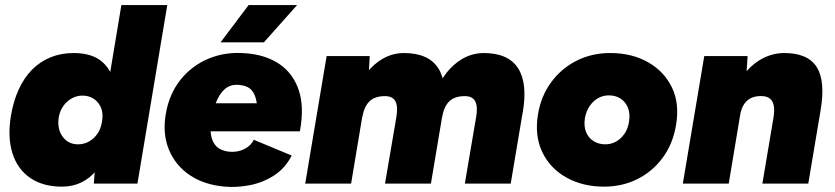

<svg xmlns="http://www.w3.org/2000/svg" viewBox="-20 -720 3273 753"><path d="M348 0 355 -93 456 -700H636L519 0ZM223 12Q148 12 98 -22.5Q48 -57 28.5 -120Q9 -183 23 -267Q33 -325 54 -370.5Q75 -416 106.5 -447.5Q138 -479 179 -495.5Q220 -512 268 -512Q343 -512 382.5 -476Q422 -440 432.5 -377.5Q443 -315 429 -233Q419 -175 401.5 -129.5Q384 -84 358.5 -52.5Q333 -21 299 -4.5Q265 12 223 12ZM286 -154Q304 -154 319.5 -160.5Q335 -167 347.5 -178.5Q360 -190 368.5 -206.5Q377 -223 380 -243Q388 -288 365 -316.5Q342 -345 303 -345Q286 -345 270.5 -338.5Q255 -332 242.5 -320.5Q230 -309 221.5 -293Q213 -277 210 -257Q204 -213 226 -183.5Q248 -154 286 -154Z M862 12Q781 5 724.5 -33Q668 -71 642.5 -133Q617 -195 630 -272Q643 -350 687 -406Q731 -462 798 -490Q865 -518 945 -511Q1022 -505 1075.5 -469Q1129 -433 1151.5 -367Q1174 -301 1156 -205H806Q808 -177 818 -160Q828 -143 844 -135Q860 -127 879 -125Q912 -122 938.5 -135.5Q965 -149 975 -172L1124 -110Q1098 -59 1053.5 -31Q1009 -3 958.5 6.5Q908 16 862 12ZM826 -315H987Q983 -347 967.5 -365.5Q952 -384 918 -387Q884 -390 862 -371Q840 -352 826 -315ZM845 -554 955 -700H1145L1015 -554Z M1177 0 1261 -500H1430L1425 -408L1357 0ZM1490 0 1534 -258 1718 -286 1670 0ZM1534 -258Q1539 -288 1536 -306.5Q1533 -325 1521.5 -334Q1510 -343 1490 -343Q1450 -343 1429 -322.5Q1408 -302 1401 -261L1354 -271Q1374 -390 1432.5 -451Q1491 -512 1564 -512Q1660 -512 1698.5 -453Q1737 -394 1717 -278ZM1803 0 1847 -259 2031 -286 1983 0ZM1847 -258Q1852 -288 1849 -306.5Q1846 -325 1834.5 -334Q1823 -343 1803 -343Q1763 -343 1742 -322.5Q1721 -302 1714 -261L1667 -271Q1687 -390 1745.5 -451Q1804 -512 1877 -512Q1973 -512 2011.5 -453Q2050 -394 2030 -278Z M2349 12Q2265 12 2201 -24Q2137 -60 2106.5 -124Q2076 -188 2090 -272Q2102 -344 2142 -398Q2182 -452 2241.5 -482Q2301 -512 2373 -512Q2458 -512 2521.5 -476Q2585 -440 2615.5 -376.5Q2646 -313 2631 -228Q2619 -156 2579.5 -102Q2540 -48 2480.5 -18Q2421 12 2349 12ZM2354 -154Q2377 -154 2396.5 -165Q2416 -176 2429.5 -196Q2443 -216 2447 -243Q2452 -275 2442.5 -298Q2433 -321 2413.5 -333.5Q2394 -346 2368 -346Q2345 -346 2325.5 -335Q2306 -324 2292.5 -304Q2279 -284 2274 -257Q2269 -225 2278.5 -202Q2288 -179 2308 -166.5Q2328 -154 2354 -154Z M2658 0 2742 -500H2912L2906 -408L2838 0ZM2970 0 3013 -256 3198 -286 3150 0ZM3013 -256Q3018 -285 3015 -303.5Q3012 -322 3001 -332Q2990 -342 2971 -343Q2933 -345 2911 -326Q2889 -307 2882 -266H2833Q2846 -345 2879 -400Q2912 -455 2958 -483.5Q3004 -512 3056 -512Q3148 -512 3183 -457Q3218 -402 3198 -286L3193 -256Z"/></svg>

Font: Figtree Black
Style: Italic
Weight: 900
Italic angle: -9.5°
Foundry: Erik Kennedy
Version: Version 2.001;gftools[0.9.30]